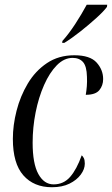

<svg xmlns="http://www.w3.org/2000/svg" viewBox="-20 -776 470 806"><path d="M198 10Q122 10 78 -40Q34 -90 34 -193Q34 -250 49.5 -311Q65 -372 96.5 -425Q128 -478 177 -511Q226 -544 292 -544Q358 -544 385.5 -513.5Q413 -483 413 -444Q413 -417 397 -397.5Q381 -378 340 -378Q343 -395 344.5 -414Q346 -433 345 -454Q344 -498 328.5 -515.5Q313 -533 285 -533Q249 -533 218.5 -502Q188 -471 165 -419Q142 -367 129.5 -304Q117 -241 117 -177Q117 -89 141 -45.5Q165 -2 205 -2Q247 -2 274.5 -33.5Q302 -65 323 -124Q328 -120 332 -112Q336 -104 336 -89Q336 -66 319 -43Q302 -20 271.5 -5Q241 10 198 10ZM242 -604Q269 -634 296 -675.5Q323 -717 344 -756H430L429 -747Q415 -728 384 -700Q353 -672 317 -643.5Q281 -615 250 -596H241Z"/></svg>

Font: Noto Serif Display ExtraCondensed
Style: Italic
Weight: 400
Width: 2
Italic angle: -12°
Designer: Monotype Design Team
Foundry: Monotype Imaging Inc.
Version: Version 2.009